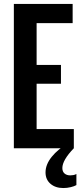

<svg xmlns="http://www.w3.org/2000/svg" viewBox="-20 -749 422 970"><path d="M50 0V-729H347V-632H165V-97H353V0ZM150 -326V-421H288V-326ZM300 201Q260 201 235 179.5Q210 158 210 122Q210 82 241.5 43Q273 4 327 -27L344 -12L353 0Q324 30 309.5 55Q295 80 295 100Q295 118 306 127.5Q317 137 335 137Q343 137 351 135.5Q359 134 366 130V186Q356 192 337.5 196.5Q319 201 300 201Z"/></svg>

Font: Hubot Sans Condensed SemiBold
Style: Regular
Weight: 600
Width: 3
Designer: Deni Anggara
Foundry: GitHub, Inc., Subsidiary of Microsoft Corporation
Version: Version 2.000